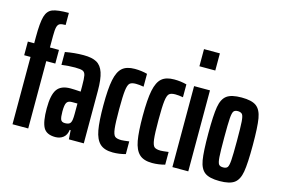

<svg xmlns="http://www.w3.org/2000/svg" viewBox="-96 -952 1713 1168"><g transform="rotate(15 760.5 -367.5)"><path d="M51 -424H11V-510H51V-548Q51 -640 62.5 -679.5Q74 -719 105 -731Q136 -743 207 -743V-667Q182 -667 170.5 -661.5Q159 -656 154.5 -638.5Q150 -621 150 -582V-510H207V-424H150V0H51Z M227 -147Q227 -232 251.5 -267Q276 -302 335 -302Q358 -302 400 -299V-334Q400 -382 396 -401Q392 -420 378.5 -426Q365 -432 330 -432Q290 -432 245 -426V-507Q303 -518 361 -518Q414 -518 443.5 -501.5Q473 -485 486.5 -444.5Q500 -404 500 -331V0H406L402 -57H396Q392 -24 371.5 -8Q351 8 322 8Q266 8 246.5 -28Q227 -64 227 -147ZM398 -123Q400 -136 400 -161V-192V-224H365Q342 -224 333 -210Q324 -196 324 -154Q324 -118 330 -103.5Q336 -89 357 -89Q375 -89 385 -95.5Q395 -102 398 -123Z M555 -254Q555 -359 566.5 -415Q578 -471 605 -494.5Q632 -518 683 -518Q725 -518 762 -508V-427Q735 -432 713 -432Q686 -432 674.5 -421.5Q663 -411 658.5 -375Q654 -339 654 -256Q654 -170 658.5 -134Q663 -98 674.5 -88Q686 -78 715 -78Q727 -78 764 -83V-3Q724 8 684 8Q630 8 602.5 -18Q575 -44 565 -99.5Q555 -155 555 -254Z M803 -254Q803 -359 814.5 -415Q826 -471 853 -494.5Q880 -518 931 -518Q973 -518 1010 -508V-427Q983 -432 961 -432Q934 -432 922.5 -421.5Q911 -411 906.5 -375Q902 -339 902 -256Q902 -170 906.5 -134Q911 -98 922.5 -88Q934 -78 963 -78Q975 -78 1012 -83V-3Q972 8 932 8Q878 8 850.5 -18Q823 -44 813 -99.5Q803 -155 803 -254Z M1058 -635V-743H1158V-635ZM1058 0V-510H1158V0Z M1216 -255Q1216 -370 1225 -422.5Q1234 -475 1263 -496.5Q1292 -518 1356 -518Q1420 -518 1449 -496.5Q1478 -475 1487 -422.5Q1496 -370 1496 -255Q1496 -140 1487 -87.5Q1478 -35 1449 -13.5Q1420 8 1356 8Q1292 8 1263 -13.5Q1234 -35 1225 -87.5Q1216 -140 1216 -255ZM1396 -255Q1396 -342 1393.5 -376Q1391 -410 1383.5 -420.5Q1376 -431 1356 -432Q1336 -432 1328.5 -421.5Q1321 -411 1318.5 -376.5Q1316 -342 1316 -255Q1316 -168 1318.5 -133.5Q1321 -99 1328.5 -88.5Q1336 -78 1356 -78Q1376 -78 1383.5 -88.5Q1391 -99 1393.5 -133.5Q1396 -168 1396 -255Z"/></g></svg>

Font: Saira Ultra Condensed
Style: Bold
Weight: 700
Width: 1
Designer: Hector Gatti with collaboration of the Omnibus-Type team
Foundry: Omnibus-Type
Version: Version 1.001; ttfautohint (v1.8)